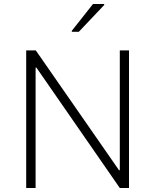

<svg xmlns="http://www.w3.org/2000/svg" viewBox="-20 -940 776 960"><path d="M111 0V-688H159L575 -89H579V-688H625V0H579L162 -602H158V0ZM339 -781V-786L445 -920H501V-915L374 -781Z"/></svg>

Font: Saira ExtraLight
Style: Regular
Weight: 200
Designer: Hector Gatti with collaboration of the Omnibus-Type team
Foundry: Omnibus-Type
Version: Version 1.100; ttfautohint (v1.8.3)